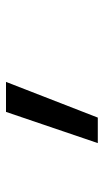

<svg xmlns="http://www.w3.org/2000/svg" viewBox="127 -313 346 640"><g transform="rotate(-90 300.0 7.0)"><path d="M143 160 247 -146H347L228 160Z"/></g></svg>

Font: JetBrains Mono NL Light
Style: Italic
Weight: 300
Italic angle: -9°
Designer: Philipp Nurullin, Konstantin Bulenkov
Foundry: JetBrains
Version: Version 2.304; ttfautohint (v1.8.4.7-5d5b)